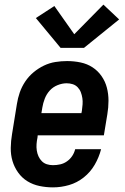

<svg xmlns="http://www.w3.org/2000/svg" viewBox="-20 -802 540 830"><path d="M209 8Q179 8 150.5 2Q122 -4 98.5 -18.5Q75 -33 58.5 -56Q42 -79 34 -106Q26 -133 26.5 -163Q27 -193 32 -222L53 -352Q57 -378 65.5 -402.5Q74 -427 89 -449.5Q104 -472 125 -489.5Q146 -507 170 -518.5Q194 -530 219.5 -534Q245 -538 270 -538Q300 -538 328.5 -532Q357 -526 380 -511Q403 -496 419 -473Q435 -450 442 -423Q449 -396 449 -366.5Q449 -337 444 -308L429 -217H143L142 -207Q139 -193 138 -179Q137 -165 139 -151.5Q141 -138 146.5 -126Q152 -114 161 -105Q170 -96 182.5 -92Q195 -88 209 -88Q225 -88 240.5 -91.5Q256 -95 269.5 -104.5Q283 -114 292 -127.5Q301 -141 305 -157H417Q408 -122 389.5 -90Q371 -58 342 -35Q313 -12 278.5 -2Q244 8 209 8ZM159 -313H332L334 -323Q336 -337 337 -351Q338 -365 336 -378Q334 -391 329.5 -403Q325 -415 316 -424.5Q307 -434 294.5 -438Q282 -442 268 -442Q249 -442 229 -434Q209 -426 195 -410.5Q181 -395 173.5 -375.5Q166 -356 163 -337ZM242 -595 135 -724 215 -776 301 -654 427 -782 495 -718 343 -595Z"/></svg>

Font: Iosevka Curly Oblique
Style: Bold
Weight: 700
Italic angle: -9°
Monospace: yes
Designer: Belleve Invis
Foundry: Belleve Invis
Version: Version 11.1.0; ttfautohint (v1.8.3)